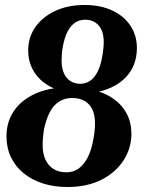

<svg xmlns="http://www.w3.org/2000/svg" viewBox="-20 -740 585 770"><path d="M246 -49Q274 -49 294.5 -63.5Q315 -78 330 -105.5Q345 -133 353 -174Q357 -194 359 -211.5Q361 -229 361 -246Q361 -277 351 -299.5Q341 -322 320.5 -334.5Q300 -347 269 -347Q241 -347 218.5 -333.5Q196 -320 181 -292.5Q166 -265 157 -224Q154 -206 152.5 -189.5Q151 -173 151 -158Q151 -124 162.5 -99.5Q174 -75 195 -62Q216 -49 246 -49ZM302 -404Q324 -404 341.5 -416Q359 -428 371.5 -452.5Q384 -477 390 -514Q393 -530 394.5 -544.5Q396 -559 396 -572Q396 -600 387.5 -619.5Q379 -639 362 -650Q345 -661 322 -661Q299 -661 281 -649Q263 -637 251 -613.5Q239 -590 232 -553Q229 -537 228 -523Q227 -509 227 -497Q227 -468 236 -447Q245 -426 262 -415Q279 -404 302 -404ZM250 10Q196 10 151.5 -4.5Q107 -19 74.5 -45.5Q42 -72 24 -109.5Q6 -147 6 -193Q6 -248 32.5 -290Q59 -332 108.5 -358Q158 -384 226 -389L198 -377L201 -393L224 -376Q184 -387 154.5 -410Q125 -433 109 -465.5Q93 -498 93 -537Q93 -590 121.5 -631Q150 -672 201 -696Q252 -720 320 -720Q383 -720 430 -698Q477 -676 503 -637Q529 -598 529 -547Q529 -512 517.5 -482Q506 -452 483 -428.5Q460 -405 427 -389.5Q394 -374 351 -368L373 -381L368 -364L353 -380Q401 -368 435.5 -343.5Q470 -319 488.5 -283.5Q507 -248 507 -204Q507 -146 475.5 -97Q444 -48 386.5 -19Q329 10 250 10Z"/></svg>

Font: Roboto Serif 72pt SemiCondensed SemiBold
Style: Italic
Weight: 600
Width: 4
Italic angle: -10°
Designer: Greg Gazdowicz
Foundry: Commercial Type
Version: Version 1.008